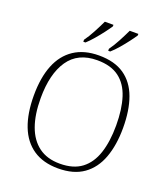

<svg xmlns="http://www.w3.org/2000/svg" viewBox="-166 -1048 1029 1174"><g transform="rotate(20 349.0 -460.5)"><path d="M349 10Q252 10 187 -34Q122 -78 90 -160.5Q58 -243 58 -359Q58 -475 90.5 -556.5Q123 -638 188.5 -681.5Q254 -725 350 -725Q452 -725 515.5 -681Q579 -637 609 -555Q639 -473 639 -358Q639 -247 608.5 -164Q578 -81 514 -35.5Q450 10 349 10ZM349 -21Q437 -21 490.5 -61.5Q544 -102 569 -177.5Q594 -253 594 -358Q594 -464 570 -539Q546 -614 492.5 -654Q439 -694 350 -694Q225 -694 164 -605Q103 -516 103 -358Q103 -252 130 -177Q157 -102 211.5 -61.5Q266 -21 349 -21ZM392 -784Q414 -814 436 -855.5Q458 -897 474 -931H530V-921Q519 -904 497.5 -875.5Q476 -847 451.5 -818.5Q427 -790 405 -771H392ZM230 -784Q252 -814 274 -855.5Q296 -897 312 -931H368V-921Q357 -904 335.5 -875.5Q314 -847 289.5 -818.5Q265 -790 244 -771H230Z"/></g></svg>

Font: Noto Serif Khmer ExtraLight
Style: Regular
Weight: 250
Version: Version 2.003